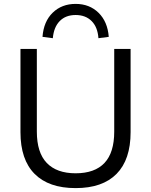

<svg xmlns="http://www.w3.org/2000/svg" viewBox="-20 -956 775 985"><path d="M368 9Q230 9 157.5 -64Q85 -137 85 -278V-705H169V-281Q169 -173 220 -120Q271 -67 368 -67Q466 -67 516 -120Q566 -173 566 -281V-705H650V-278Q650 -137 578 -64Q506 9 368 9ZM251 -760 198 -767Q204 -846 250.5 -891Q297 -936 368 -936Q439 -936 485.5 -890.5Q532 -845 538 -767L485 -760Q481 -817 450 -848Q419 -879 368 -879Q317 -879 286.5 -848Q256 -817 251 -760Z"/></svg>

Font: Nunito Sans 11pt
Style: Regular
Weight: 400
Version: Version 3.101;gftools[0.9.27]